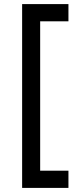

<svg xmlns="http://www.w3.org/2000/svg" viewBox="-20 -777 395 937"><path d="M314 -757V-673H176V56H314V140H88V-757Z"/></svg>

Font: Montreal
Style: Regular
Weight: 400
Designer: Julieta Ulanovsky, usr_local_share
Foundry: Julieta Ulanovsky, usr_local_share
Version: Version 2.001